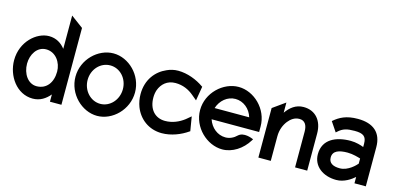

<svg xmlns="http://www.w3.org/2000/svg" viewBox="-63 -1023 2896 1405"><g transform="rotate(15 1385.0 -320.0)"><path d="M18 -226C18 -108 99 11 221 11C277 11 318 -17 350 -55V0H437V-582L344 -651V-399C316 -435 276 -462 221 -462C127 -462 18 -367 18 -226ZM116 -226C116 -295 156 -363 225 -363C298 -363 344 -295 344 -226C344 -143 300 -84 225 -84C160 -84 116 -150 116 -226Z M483 -226C483 -95 593 11 709 11C825 11 934 -95 934 -226C934 -357 825 -462 709 -462C593 -462 483 -357 483 -226ZM575 -226C575 -307 635 -371 709 -371C783 -371 842 -307 842 -226C842 -145 782 -80 709 -80C635 -80 575 -145 575 -226Z M976 -226C976 -193 982 -160 993 -131C1025 -48 1100 11 1199 11C1270 11 1342 -18 1393 -54L1398 -57L1380 -165L1343 -134C1304 -104 1255 -82 1199 -82C1123 -82 1073 -137 1073 -226C1073 -246 1076 -265 1082 -283C1100 -332 1140 -370 1203 -370C1259 -370 1305 -349 1343 -317L1380 -286L1398 -394L1393 -397C1342 -433 1270 -462 1199 -462C1168 -462 1140 -455 1114 -443C1038 -410 976 -337 976 -226Z M1427 -226C1427 -95 1541 11 1657 11C1733 11 1807 -37 1851 -109L1857 -119L1847 -123C1846 -123 1780 -152 1742 -117C1719 -94 1689 -80 1657 -80C1597 -80 1546 -122 1526 -182H1886V-224C1886 -356 1774 -462 1657 -462C1541 -462 1427 -357 1427 -226ZM1526 -267C1545 -327 1596 -371 1657 -371C1718 -371 1770 -328 1788 -267Z M1929 0H2023V-186C2023 -237 2041 -277 2063 -305C2083 -330 2110 -351 2147 -351C2188 -351 2207 -320 2207 -271V0H2299V-281C2299 -376 2246 -443 2154 -443C2095 -443 2054 -409 2023 -365V-442L1929 -375Z M2343 -137C2343 -46 2420 11 2521 11C2581 11 2631 -25 2657 -48V0H2743V-296C2743 -407 2677 -462 2560 -462C2473 -462 2424 -436 2379 -397L2428 -324L2437 -332C2471 -363 2502 -371 2560 -371C2625 -371 2650 -353 2650 -298V-273C2630 -281 2592 -293 2551 -293C2440 -293 2343 -250 2343 -137ZM2440 -138C2440 -189 2487 -204 2551 -204C2592 -204 2633 -191 2650 -186V-147C2640 -135 2588 -78 2524 -78C2471 -78 2440 -97 2440 -138Z"/></g></svg>

Font: Charger Sport
Style: BdNrw
Weight: 700
Designer: Jasper
Foundry: Cannot Into Space Fonts
Version: Version 1.1